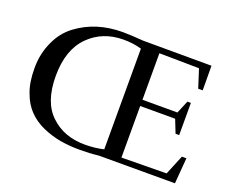

<svg xmlns="http://www.w3.org/2000/svg" viewBox="-111 -856 1251 1043"><g transform="rotate(20 514.5 -334.5)"><path d="M432 6Q490 6 542 0H982L994 -149H968L921 -35L661 -32V-330H863L893 -254H914V-440H894L863 -366H661V-635L891 -632L925 -526H951L950 -668L556 -669Q478 -675 436 -675Q282 -675 172 -593Q115 -551 84 -482Q51 -412 51 -328Q51 -244 73 -188Q94 -130 130 -94Q165 -58 216 -35Q269 -12 321 -3Q374 6 432 6ZM558 -624V-42Q508 -30 450 -30Q328 -30 252 -103Q174 -175 174 -327Q174 -479 254 -559Q333 -638 454 -638Q511 -638 558 -624Z"/></g></svg>

Font: Rufina
Style: Regular
Weight: 400
Designer: Martin Sommaruga
Foundry: Martin Sommaruga
Version: Version